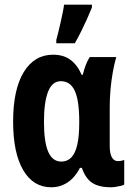

<svg xmlns="http://www.w3.org/2000/svg" viewBox="-20 -791 565 821"><path d="M242.2 -100.1Q268.1 -100.1 285.2 -117.9Q302.2 -135.7 310.5 -172.4Q318.8 -209 318.8 -265.1V-272Q318.8 -361.3 299.8 -402.6Q280.8 -443.8 240.2 -443.8Q203.1 -443.8 185.5 -398.9Q168 -354 168 -270Q168 -183.6 186.3 -141.8Q204.6 -100.1 242.2 -100.1ZM199.2 9.8Q122.1 9.8 79.1 -63.7Q36.1 -137.2 36.1 -271Q36.1 -408.2 81.5 -482.7Q127 -557.1 207 -557.1Q251.5 -557.1 281 -535.4Q310.5 -513.7 329.1 -471.2H334Q339.8 -495.1 347.4 -514.6Q355 -534.2 363.8 -546.9H477.1Q468.8 -518.1 462.4 -482.7Q456.1 -447.3 452.6 -409.2Q449.2 -371.1 449.2 -334V-166Q449.2 -134.8 458.3 -118.4Q467.3 -102.1 483.9 -102.1Q492.2 -102.1 499 -103.5Q505.9 -105 511.2 -106.9V-2Q507.8 1 496.8 3.7Q485.8 6.3 474.1 8.1Q462.4 9.8 455.1 9.8Q402.3 9.8 373.8 -9.5Q345.2 -28.8 330.1 -73.2H321.8Q308.1 -46.4 289.6 -27.8Q271 -9.3 248.3 0.2Q225.6 9.8 199.2 9.8ZM220.7 -606V-620.1Q223.6 -630.4 228.8 -651.1Q233.9 -671.9 239.3 -695.8Q244.6 -719.7 248.8 -740.2Q252.9 -760.7 253.9 -771H373V-758.8Q363.3 -734.9 351.6 -708.7Q339.8 -682.6 326.9 -656.5Q314 -630.4 299.8 -606Z"/></svg>

Font: Open Sans Condensed
Style: Regular
Weight: 400
Width: 3
Designer: Monotype Design Team
Foundry: Monotype Imaging Inc.
Version: Version 3.000